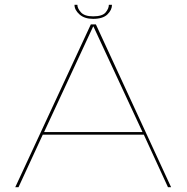

<svg xmlns="http://www.w3.org/2000/svg" viewBox="-20 -779 777 799"><path d="M43.5 0 358 -677.5H379L692 0H679L578.5 -218.5H158L57 0ZM163.5 -229.5H573L369 -668.5H367.5ZM367.5 -700.5Q331.5 -700.5 310.8 -719Q290 -737.5 290 -759H302Q302 -744 317 -727.5Q332 -711 367.5 -711Q406 -711 419.5 -727.2Q433 -743.5 433 -759H446Q446 -737.5 427 -719Q408 -700.5 367.5 -700.5Z"/></svg>

Font: Anybody ExtraExpanded Thin
Style: Regular
Weight: 100
Width: 8
Designer: Tyler Finck
Foundry: Etcetera Type Company
Version: Version 1.010; ttfautohint (v1.8.3) -l 8 -r 50 -G 200 -x 14 